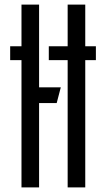

<svg xmlns="http://www.w3.org/2000/svg" viewBox="-20 -820 484 840"><path d="M24.5 -617.5H74V-800H151V-438H246L228 -369H151V0H74V-557H24.5ZM193.5 -617.5H276V-800H353V-617.5H399.5V-557H353V0H276V-557H193.5Z"/></svg>

Font: Big Shoulders Stencil Display Thin Medium
Style: Regular
Weight: 500
Version: Version 2.001